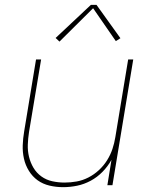

<svg xmlns="http://www.w3.org/2000/svg" viewBox="-20 -766 640 794"><path d="M241 8Q212 8 184.5 1.5Q157 -5 135.5 -20.5Q114 -36 99.5 -59.5Q85 -83 79 -110Q73 -137 74 -165.5Q75 -194 80 -223L129 -520H150L100 -220Q96 -194 95 -168Q94 -142 100 -117.5Q106 -93 118.5 -72Q131 -51 151 -36.5Q171 -22 196 -16.5Q221 -11 247 -11Q272 -11 297 -15.5Q322 -20 345.5 -32Q369 -44 389 -62.5Q409 -81 423 -103.5Q437 -126 445 -150Q453 -174 457 -199L510 -520H531L445 0H424L441 -105Q426 -78 404 -55.5Q382 -33 355 -18.5Q328 -4 299 2Q270 8 241 8ZM226 -594 210 -609 356 -746H379L478 -608L459 -596L365 -732Z"/></svg>

Font: Iosevka SS04 Th Ex Obl
Style: Regular
Weight: 100
Width: 7
Italic angle: -9°
Monospace: yes
Designer: Belleve Invis
Foundry: Belleve Invis
Version: Version 19.0.0; ttfautohint (v1.8.4)